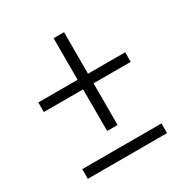

<svg xmlns="http://www.w3.org/2000/svg" viewBox="-147 -737 823 856"><g transform="rotate(-30 265.0 -309.5)"><path d="M297.4 -404.8H488.8V-355.5H297.4V-141.1H243.7V-355.5H41.5V-404.8H243.7V-618.7H297.4ZM470.2 0.5H62.5V-49.3H470.2Z"/></g></svg>

Font: Melbourne
Style: Light
Weight: 300
Designer: Google
Version: Version 2.000980; 2014